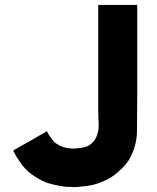

<svg xmlns="http://www.w3.org/2000/svg" viewBox="-20 -730 633 774"><path d="M277.3 24.4Q270.5 23.4 263.7 23.4Q256.8 23.4 249 23.4Q228.5 21.5 207 16.6Q186.5 12.7 167 5.9Q146.5 -2 127.9 -13.7Q110.4 -24.4 93.8 -38.1Q74.2 -56.6 59.6 -78.1Q44.9 -98.6 33.2 -123Q35.2 -124 37.1 -125Q39.1 -127 41 -127.9Q55.7 -135.7 70.3 -144.5Q84 -152.3 98.6 -160.2Q108.4 -166 117.2 -170.9Q127 -176.8 136.7 -182.6Q144.5 -186.5 153.3 -191.4Q161.1 -196.3 168.9 -201.2Q170.9 -198.2 171.9 -196.3Q172.9 -193.4 173.8 -191.4Q179.7 -181.6 186.5 -172.9Q192.4 -164.1 201.2 -155.3Q209 -149.4 216.8 -145.5Q224.6 -140.6 233.4 -137.7Q251 -131.8 264.6 -131.8Q278.3 -130.9 277.3 -130.9Q292 -131.8 306.6 -133.8Q320.3 -135.7 335 -141.6Q343.8 -146.5 350.6 -153.3Q358.4 -159.2 363.3 -168Q378.9 -194.3 377.9 -228.5Q376 -261.7 376 -289.1Q376 -329.1 376 -370.1Q376 -410.2 376 -451.2Q376 -489.3 376 -527.3Q376 -565.4 376 -604.5Q376 -630.9 376 -657.2Q376 -683.6 376 -710Q378.9 -710 380.9 -710Q383.8 -710 385.7 -710Q401.4 -710 417 -710Q432.6 -710 448.2 -710Q459 -710 469.7 -710Q480.5 -710 491.2 -710Q502 -710 511.7 -710Q522.5 -710 533.2 -710Q533.2 -707 533.2 -705.1Q533.2 -702.1 533.2 -700.2Q533.2 -645.5 533.2 -590.8Q533.2 -535.2 533.2 -480.5Q533.2 -443.4 533.2 -405.3Q533.2 -368.2 533.2 -330.1Q533.2 -267.6 532.2 -204.1Q532.2 -140.6 499 -84Q482.4 -59.6 461.9 -42Q442.4 -23.4 417 -8.8Q371.1 14.6 332 19.5Q292 24.4 277.3 24.4Z"/></svg>

Font: LeFont
Style: Bold
Weight: 800
Designer: Leryon MEDIA
Version: Version 1.0